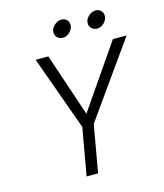

<svg xmlns="http://www.w3.org/2000/svg" viewBox="-127 -973 910 1068"><g transform="rotate(-15 328.0 -439.5)"><path d="M286 -272 132 -700H205L327 -337L577 -700H656L352 -272L304 0H238ZM267 -821Q267 -843 286 -861Q305 -879 328 -879Q346 -879 358 -867.5Q370 -856 370 -838Q370 -816 351.5 -797.5Q333 -779 311 -779Q292 -779 279.5 -791Q267 -803 267 -821ZM464 -821Q464 -843 483 -861Q502 -879 525 -879Q543 -879 555 -867Q567 -855 567 -838Q567 -816 549 -797.5Q531 -779 508 -779Q489 -779 476.5 -791Q464 -803 464 -821Z"/></g></svg>

Font: Niramit Light
Style: Italic
Weight: 300
Italic angle: -10°
Designer: Katatrad Aksorn Co.,Ltd.
Foundry: Cadson Demak Co.,Ltd.
Version: Version 1.000; ttfautohint (v1.6)